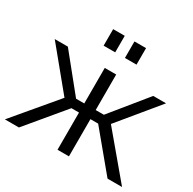

<svg xmlns="http://www.w3.org/2000/svg" viewBox="-174 -909 1083 1077"><g transform="rotate(30 367.5 -371.0)"><path d="M79 0 280 -241H329V0H403V-241H453L653 0H747L516 -275L726 -530H643L456 -300H403V-530H329V-300H276L90 -530H5L217 -272L-12 0ZM261 -742V-635H336V-742ZM399 -742V-635H474V-742Z"/></g></svg>

Font: Cheyenne Sans Light
Style: Regular
Weight: 300
Designer: The Public Sans project authors (U.S. Web Design System), Libre Franklin designed by Pablo Impallari and Rodrigo Fuenzal
Foundry: The Cheyenne Sans Project Authors
Version: Version 2.007